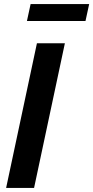

<svg xmlns="http://www.w3.org/2000/svg" viewBox="-20 -921 457 941"><path d="M112 -818 130 -901H417L399 -818ZM161 -709H298L147 0H10Z"/></svg>

Font: Raleway-v4020
Style: Bold Italic
Weight: 700
Italic angle: -12°
Designer: Matt McInerney, Pablo Impallari, Rodrigo Fuenzalida
Foundry: Matt McInerney, Pablo Impallari, Rodrigo Fuenzalida
Version: Version 4.020;PS 004.020;hotconv 1.0.88;makeotf.lib2.5.64775